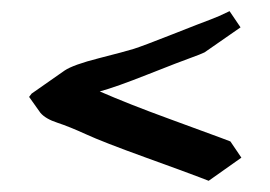

<svg xmlns="http://www.w3.org/2000/svg" viewBox="-20 -365 480 341"><path d="M31.7 -192.9 36.1 -198.7 94.7 -239.7Q109.9 -250 156 -261.7Q202.1 -273.4 217.8 -278.3Q233.4 -283.2 286.6 -304.2Q339.8 -325.2 353.8 -330.3Q367.7 -335.4 387.7 -345.2L407.2 -316.4L343.3 -272Q336.4 -268.6 318.6 -262.2Q300.8 -255.9 243.4 -233.2Q186 -210.4 157.2 -202.6Q208.5 -180.2 279.5 -154.3Q350.6 -128.4 372.6 -120.1L389.2 -113.8L408.7 -85L350.6 -43.9L334 -50.3Q312.5 -58.6 237.5 -85.7Q162.6 -112.8 132.8 -126.5Q103 -140.1 82 -147Q61 -153.8 51.8 -164.6Z"/></svg>

Font: Panteley
Style: Regular
Weight: 500
Designer: Kalashnikov Yuriy
Foundry: Øêîëà ïàâà èìåíè ñâÿòîãî àâíîàïîñòîëüíîãî Âëàäèìèà
Version: Version 1.80 April 12, 2018